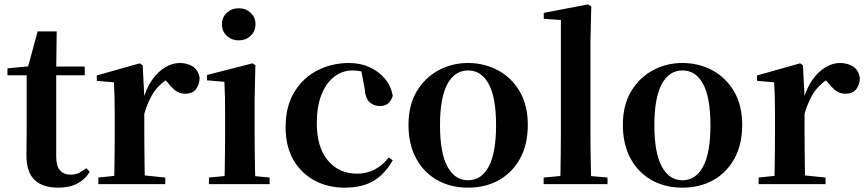

<svg xmlns="http://www.w3.org/2000/svg" viewBox="-20 -839 3942 875"><path d="M169.4 -496.1V-535.7H366.2V-496.1ZM245.1 16.2Q173.7 16.2 137.1 -19.3Q100.5 -54.8 100.5 -131.7Q100.5 -159.8 101 -182.4Q101.5 -205 101.5 -234.7V-496.1H14V-527.5L123.7 -538L105.1 -525.2L151.5 -695.8H238.3L236.2 -519.3V-508.7V-123.8Q236.2 -81.6 253.7 -62.3Q271.2 -43 302.3 -43Q322.4 -43 338 -50.4Q353.7 -57.9 373.7 -72.5L389.2 -56Q367.7 -21.1 332.3 -2.5Q296.9 16.2 245.1 16.2Z M428.2 0V-29.9L536.3 -41.2H622.8L733.2 -29.9V0ZM499.2 0Q500.9 -25.5 501.4 -67.4Q501.9 -109.4 502.4 -154.8Q502.9 -200.3 502.9 -234.8V-310.2Q502.9 -360.7 502 -394.1Q501.2 -427.5 499.2 -463.8L421.1 -470.7V-495.2L617.2 -550.4L630.2 -541.7L637.6 -398.7V-397.7V-234.8Q637.6 -200.3 638.1 -154.8Q638.6 -109.4 639.1 -67.4Q639.6 -25.5 640.6 0ZM637.4 -320.2 604.3 -380.9H631.4Q646 -435.6 672.6 -473.9Q699.3 -512.2 732.4 -532.1Q765.5 -551.9 798.6 -551.9Q832.2 -551.9 857.4 -536.8Q882.7 -521.7 889.7 -484.5Q888.9 -453.2 873.2 -432.6Q857.4 -411.9 823.2 -411.9Q798.5 -411.9 780.2 -425.8Q762 -439.6 742.8 -464.4L719.8 -490.9L756.4 -485.1Q713.5 -463.1 685.2 -424.7Q656.9 -386.2 637.4 -320.2Z M932.2 0V-29.9L1038.8 -40.2H1100.8L1208.8 -29.9V0ZM1002.6 0Q1003.6 -25.5 1004.3 -67.4Q1004.9 -109.4 1005.4 -154.8Q1005.9 -200.3 1005.9 -234.8V-308Q1005.9 -358.3 1005.3 -394.3Q1004.6 -430.4 1002.6 -466.2L923.5 -472.9V-497.4L1131.1 -550.4L1143.8 -541.7L1140.4 -387.9V-234.8Q1140.4 -200.3 1140.9 -154.8Q1141.4 -109.4 1142.2 -67.4Q1143.1 -25.5 1144.1 0ZM1067.8 -655Q1036.6 -655 1014 -675.4Q991.5 -695.9 991.5 -728.8Q991.5 -760.3 1014 -780.9Q1036.6 -801.4 1067.8 -801.4Q1099.5 -801.4 1121.9 -780.9Q1144.3 -760.3 1144.3 -728.8Q1144.3 -695.9 1121.9 -675.4Q1099.5 -655 1067.8 -655Z M1550.1 16.2Q1475.1 16.2 1414.2 -16Q1353.3 -48.3 1317.4 -109.8Q1281.6 -171.4 1281.6 -259.7Q1281.6 -354.7 1321.5 -419.9Q1361.4 -485 1427.1 -518.5Q1492.9 -551.9 1571 -551.9Q1622.5 -551.9 1664.8 -532.5Q1707.2 -513.2 1734.8 -479.5Q1762.4 -445.8 1770 -402.4Q1756.4 -355.6 1711.4 -355.6Q1683.9 -355.6 1664.1 -373.6Q1644.4 -391.6 1641.6 -436.8L1623.8 -530.1L1691.7 -486.3Q1662.8 -503.2 1638.1 -510.6Q1613.4 -518 1586.6 -518Q1540.2 -518 1503.2 -489.4Q1466.1 -460.7 1444.9 -407.1Q1423.7 -353.5 1423.7 -277.6Q1423.7 -168.4 1474 -108Q1524.4 -47.5 1607.2 -47.5Q1651.5 -47.5 1687.8 -66.7Q1724.2 -85.9 1751.9 -121.4L1769.8 -108.4Q1734.1 -45.4 1682.3 -14.6Q1630.5 16.2 1550.1 16.2Z M2113 16.2Q2033.7 16.2 1972.5 -18.3Q1911.3 -52.8 1876.5 -117Q1841.6 -181.2 1841.6 -269.8Q1841.6 -359.1 1878.8 -422Q1916 -484.9 1977.9 -518.4Q2039.8 -551.9 2113 -551.9Q2187.1 -551.9 2249.1 -518.8Q2311 -485.6 2348.2 -422.7Q2385.4 -359.8 2385.4 -269.8Q2385.4 -180.5 2350 -116.3Q2314.6 -52 2253.4 -17.9Q2192.2 16.2 2113 16.2ZM2113 -17.5Q2174 -17.5 2207.4 -80.1Q2240.7 -142.6 2240.7 -268.1Q2240.7 -394.2 2207.4 -456.1Q2174 -518 2113 -518Q2052.7 -518 2019 -456.1Q1985.2 -394.2 1985.2 -268.1Q1985.2 -142.6 2019 -80.1Q2052.7 -17.5 2113 -17.5Z M2457.5 0V-29.9L2569.2 -40.2H2632L2748.6 -29.9V0ZM2533.1 0Q2534.1 -35.1 2534.6 -75.2Q2535.1 -115.3 2535.6 -156.4Q2536.1 -197.6 2536.1 -234.8V-747.8L2458 -753.3V-780.3L2659.6 -819L2674.6 -810L2670.8 -650.9V-234.8Q2670.8 -197.6 2671.3 -156.4Q2671.8 -115.3 2672.7 -75.2Q2673.6 -35.1 2674.6 0Z M3090 16.2Q3010.7 16.2 2949.5 -18.3Q2888.3 -52.8 2853.5 -117Q2818.6 -181.2 2818.6 -269.8Q2818.6 -359.1 2855.8 -422Q2893 -484.9 2954.9 -518.4Q3016.8 -551.9 3090 -551.9Q3164.1 -551.9 3226.1 -518.8Q3288 -485.6 3325.2 -422.7Q3362.4 -359.8 3362.4 -269.8Q3362.4 -180.5 3327 -116.3Q3291.6 -52 3230.4 -17.9Q3169.2 16.2 3090 16.2ZM3090 -17.5Q3151 -17.5 3184.4 -80.1Q3217.7 -142.6 3217.7 -268.1Q3217.7 -394.2 3184.4 -456.1Q3151 -518 3090 -518Q3029.7 -518 2996 -456.1Q2962.2 -394.2 2962.2 -268.1Q2962.2 -142.6 2996 -80.1Q3029.7 -17.5 3090 -17.5Z M3437.2 0V-29.9L3545.3 -41.2H3631.8L3742.2 -29.9V0ZM3508.2 0Q3509.9 -25.5 3510.4 -67.4Q3510.9 -109.4 3511.4 -154.8Q3511.9 -200.3 3511.9 -234.8V-310.2Q3511.9 -360.7 3511 -394.1Q3510.2 -427.5 3508.2 -463.8L3430.1 -470.7V-495.2L3626.2 -550.4L3639.2 -541.7L3646.6 -398.7V-397.7V-234.8Q3646.6 -200.3 3647.1 -154.8Q3647.6 -109.4 3648.1 -67.4Q3648.6 -25.5 3649.6 0ZM3646.4 -320.2 3613.3 -380.9H3640.4Q3655 -435.6 3681.6 -473.9Q3708.3 -512.2 3741.4 -532.1Q3774.5 -551.9 3807.6 -551.9Q3841.2 -551.9 3866.4 -536.8Q3891.7 -521.7 3898.7 -484.5Q3897.9 -453.2 3882.2 -432.6Q3866.4 -411.9 3832.2 -411.9Q3807.5 -411.9 3789.2 -425.8Q3771 -439.6 3751.8 -464.4L3728.8 -490.9L3765.4 -485.1Q3722.5 -463.1 3694.2 -424.7Q3665.9 -386.2 3646.4 -320.2Z"/></svg>

Font: Noto Serif TC
Style: Regular
Weight: 200
Designer: Ryoko NISHIZUKA 西塚涼子 (kana & ideographs); Frank Grießhammer (Latin, Greek & Cyrillic); Wenlong ZHANG 张文龙 (bopomofo); San
Foundry: Adobe
Version: Version 2.001;hotconv 1.1.0;makeotfexe 2.6.0